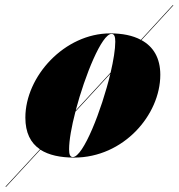

<svg xmlns="http://www.w3.org/2000/svg" viewBox="-78 -599 690 742"><path d="M208.5 10C399.5 10 541.5 -155 541.5 -310C541.5 -375 514.5 -419 468.5 -444L592.5 -579H589.5L466.5 -445C435 -462 394.5 -470 348 -470C172 -470 20 -304.5 20 -144.5C20 -86.5 40 -46.5 76.5 -22L-57.5 123H-54.5L78 -20.5C110.5 0.5 155 10 208.5 10ZM353 -468C364 -468 367.5 -457 367.5 -438C367.5 -408.5 360.5 -365.5 349.5 -318.5L214.5 -172C250.5 -308.5 315.5 -468 353 -468ZM203.5 8C192.5 8 189 -3 189 -22C189 -57 198.5 -110 213.5 -167.5L348.5 -314C314.5 -172.5 243.5 8 203.5 8Z"/></svg>

Font: Bodoni* 96pt Fatface
Style: Italic
Weight: 900
Italic angle: -13°
Version: Version 2.3